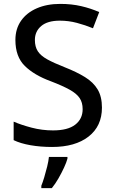

<svg xmlns="http://www.w3.org/2000/svg" viewBox="-20 -744 589 985"><path d="M503 -192Q503 -97 434.5 -43.5Q366 10 247 10Q188 10 136.5 1Q85 -8 50 -25V-120Q89 -103 142.5 -89Q196 -75 252 -75Q328 -75 366 -104.5Q404 -134 404 -184Q404 -218 388.5 -241Q373 -264 337 -284Q301 -304 241 -327Q156 -358 107.5 -405.5Q59 -453 59 -539Q59 -596 88 -637.5Q117 -679 169 -701.5Q221 -724 289 -724Q347 -724 396.5 -712.5Q446 -701 489 -682L457 -599Q418 -615 375 -626.5Q332 -638 287 -638Q224 -638 191.5 -610.5Q159 -583 159 -539Q159 -504 174 -481Q189 -458 222.5 -439.5Q256 -421 312 -399Q373 -375 416 -348.5Q459 -322 481 -285Q503 -248 503 -192ZM326 70Q321 89 308.5 116Q296 143 280 171Q264 199 246 221H192V209Q199 192 207 165.5Q215 139 222 110.5Q229 82 231 61H326Z"/></svg>

Font: Noto Sans Kayah Li Medium
Style: Regular
Weight: 500
Designer: Monotype Design Team, Sérgio Martins
Foundry: Monotype Imaging Inc.
Version: Version 2.002; ttfautohint (v1.8.4.7-5d5b)